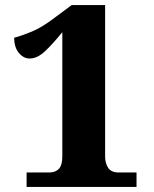

<svg xmlns="http://www.w3.org/2000/svg" viewBox="-20 -738 607 758"><path d="M85 0V-57H173Q199 -57 212.5 -71.5Q226 -86 226 -120V-611Q188 -564 157.5 -535.5Q127 -507 97 -507Q73 -507 54.5 -529Q36 -551 36 -589Q66 -597 105 -613Q144 -629 193 -666L263 -718H395V-120Q395 -94 407 -75.5Q419 -57 449 -57H519V0Z"/></svg>

Font: Noto Serif ExtraBold
Style: Regular
Weight: 800
Designer: Monotype Design Team
Foundry: Monotype Imaging Inc.
Version: Version 2.014